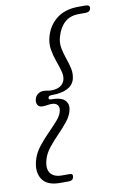

<svg xmlns="http://www.w3.org/2000/svg" viewBox="-93 -780 613 952"><g transform="rotate(-10 213.5 -304.0)"><path d="M147 -307Q145 -297 158 -297Q209 -297 227.5 -277.8Q246 -258.5 239 -229Q233 -201 211.5 -174Q190 -147 163.5 -120Q137 -93 114.8 -65.2Q92.5 -37.5 84 -8Q71 38 88.5 61Q106 84 144.5 84H184.5Q203 84 198.5 101.5Q195.5 119 174 119H129Q65 119 40.8 81.8Q16.5 44.5 32.5 -12.5Q41.5 -46 65.2 -76.8Q89 -107.5 116.5 -135.2Q144 -163 165.5 -187.5Q187 -212 191 -234Q195 -252 186 -263Q177 -274 157 -274Q145.5 -274 134.5 -272Q123.5 -270 110.5 -270Q92.5 -270 86.2 -282.2Q80 -294.5 83 -308Q86 -324.5 98.5 -334.5Q111 -344.5 127 -344.5Q139 -344.5 146.5 -342.5Q154 -340.5 166.5 -340.5Q221.5 -340.5 235 -380.5Q240.5 -401.5 233.2 -426.8Q226 -452 215.8 -480.5Q205.5 -509 200.2 -540.8Q195 -572.5 205 -607Q220 -660 262.2 -692.8Q304.5 -725.5 373 -725.5H406Q431.5 -725.5 426.5 -706Q423 -689.5 400.5 -689.5H367Q323.5 -689.5 296 -665Q268.5 -640.5 255.5 -595Q247 -566 252.2 -538.2Q257.5 -510.5 267.2 -483.5Q277 -456.5 282.8 -429.8Q288.5 -403 281.5 -376Q264 -317 163.5 -317Q149.5 -317 147 -307Z"/></g></svg>

Font: Fraunces 144pt S100 Light
Style: Italic
Weight: 300
Italic angle: -16°
Version: Version 1.000; ttfautohint (v1.8.3)